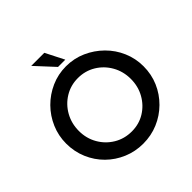

<svg xmlns="http://www.w3.org/2000/svg" viewBox="-226 -1103 1307 1307"><g transform="rotate(-45 427.5 -449.0)"><path d="M55 -364Q55 -439 84 -506.5Q113 -574 164 -625.5Q215 -677 282.5 -707Q350 -737 426 -737Q503 -737 570.5 -707Q638 -677 690 -625.5Q742 -574 771 -506.5Q800 -439 800 -364Q800 -286 771 -219Q742 -152 690 -100.5Q638 -49 570.5 -20.5Q503 8 426 8Q350 8 282.5 -20.5Q215 -49 164 -99.5Q113 -150 84 -218Q55 -286 55 -364ZM177 -363Q177 -292 210.5 -233.5Q244 -175 301.5 -140.5Q359 -106 430 -106Q500 -106 556 -140.5Q612 -175 645 -233.5Q678 -292 678 -364Q678 -436 644.5 -495Q611 -554 554 -588.5Q497 -623 427 -623Q357 -623 300 -588Q243 -553 210 -494Q177 -435 177 -363ZM261 -906H387L455 -772H385Z"/></g></svg>

Font: Reem Kufi Fun Medium
Style: Regular
Weight: 500
Designer: Khaled Hosny
Version: Version 1.005